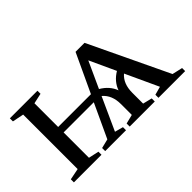

<svg xmlns="http://www.w3.org/2000/svg" viewBox="-69 -717 973 973"><g transform="rotate(-45 417.0 -231.0)"><path d="M89.4 -424.8 28.3 -437V-459H226.1V-437L170.4 -424.8V-254.9H405.3L502 -461.9H566.4L770 -34.7L825.7 -22V0H634.3V-22L679.2 -34.2L597.7 -210.4Q558.6 -176.8 558.6 -112.3V-34.2L607.9 -22V0H428.2V-22L477.5 -34.2V-112.3Q477.5 -176.3 437 -210.4L356.9 -34.2L401.9 -22V0H252.4V-22L302.2 -34.2L386.7 -215.8H170.4V-34.2L226.1 -22V0H28.3V-22L89.4 -34.2ZM517.1 -385.7 452.6 -244.6Q501 -216.3 518.1 -169.9Q534.7 -216.8 582 -245.1Z"/></g></svg>

Font: Liberation Serif
Style: Regular
Weight: 400
Designer: Steve Matteson
Foundry: Ascender Corporation
Version: Version 2.1.5